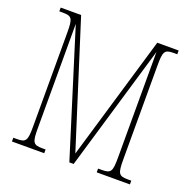

<svg xmlns="http://www.w3.org/2000/svg" viewBox="-127 -838 954 962"><g transform="rotate(20 350.5 -357.0)"><path d="M36 0H208V-20H191C141 -20 135 -31 135 -108V-663L342 0H365L563 -669V-108C563 -31 557 -20 507 -20H488V0H665V-20H647C597 -20 591 -31 591 -108V-606C591 -683 597 -694 647 -694H665V-714H551L355 -52L145 -714H36V-694H54C104 -694 110 -683 110 -606V-108C110 -31 104 -20 54 -20H36Z"/></g></svg>

Font: Noto Serif ExtraCondensed Thin
Style: Regular
Weight: 100
Width: 2
Designer: Monotype Design Team
Foundry: Monotype Imaging Inc.
Version: Version 2.013